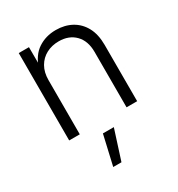

<svg xmlns="http://www.w3.org/2000/svg" viewBox="-186 -666 949 1026"><g transform="rotate(-30 289.0 -153.0)"><path d="M144.5 -334V0H79.1V-539.1H142.1L142.6 -413.1H130.9Q153.3 -483.4 201.2 -515.1Q249 -546.9 311 -546.9Q366.2 -546.9 408.4 -523.7Q450.7 -500.5 474.6 -456.3Q498.5 -412.1 498.5 -347.2V0H433.1V-342.3Q433.1 -409.7 395.5 -448.2Q357.9 -486.8 294.9 -486.8Q252.4 -486.8 218.3 -468.8Q184.1 -450.7 164.3 -416.5Q144.5 -382.3 144.5 -334ZM211.9 240.7 253.9 57.6H321.3L262.7 240.7Z"/></g></svg>

Font: Inter 18pt Light
Style: Regular
Weight: 300
Designer: Rasmus Andersson
Foundry: rsms
Version: Version 4.001;git-66647c0bb